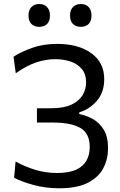

<svg xmlns="http://www.w3.org/2000/svg" viewBox="-20 -950 613 980"><path d="M281.5 11Q212.5 11 149.8 -6.2Q87 -23.5 52 -43L59.5 -125.5Q110 -98 162.5 -82.5Q215 -67 270.5 -67Q333 -67 369.8 -84.5Q406.5 -102 422.2 -131.8Q438 -161.5 438 -199Q438 -270 389.8 -297.2Q341.5 -324.5 250 -324.5H168.5V-397.5H241.5Q306 -397.5 345.2 -416.2Q384.5 -435 402 -465Q419.5 -495 419.5 -529.5Q419.5 -572 397.2 -598.2Q375 -624.5 339.2 -636.2Q303.5 -648 262 -648Q215 -648 165.8 -631.8Q116.5 -615.5 60.5 -576L49 -660.5Q87 -685.5 144.2 -705.8Q201.5 -726 271.5 -726Q380 -726 446 -678.5Q512 -631 512 -546.5Q512 -479.5 475.2 -436.2Q438.5 -393 384.5 -376.5V-368Q420 -361 453.8 -342.5Q487.5 -324 509.5 -288Q531.5 -252 531.5 -193Q531.5 -139 507.8 -92.5Q484 -46 429.2 -17.5Q374.5 11 281.5 11ZM392 -813Q367.5 -813 352.5 -827.5Q337.5 -842 337.5 -871Q337.5 -899 352.5 -914.2Q367.5 -929.5 393 -929.5Q418 -929.5 432.5 -913.8Q447 -898 447 -871Q447 -842 432.2 -827.5Q417.5 -813 392 -813ZM180 -813Q155.5 -813 140.5 -827.5Q125.5 -842 125.5 -871Q125.5 -899 140.5 -914.2Q155.5 -929.5 181 -929.5Q205.5 -929.5 220.2 -913.8Q235 -898 235 -871Q235 -842 220.2 -827.5Q205.5 -813 180 -813Z"/></svg>

Font: Commissioner
Style: Regular
Weight: 400
Designer: Kostas Bartsokas
Foundry: Kostas Bartsokas
Version: Version 1.000; ttfautohint (v1.8.3)